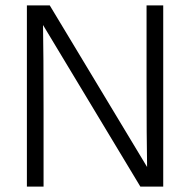

<svg xmlns="http://www.w3.org/2000/svg" viewBox="-20 -694 707 714"><path d="M142 0H80V-674H165L527 -73Q525 -177 525 -388V-674H587V0H502L140 -601Q142 -493 142 -285Z"/></svg>

Font: Hind Kochi Light
Style: Regular
Weight: 300
Designer: Dhruvi Tolia
Foundry: Indian Type Foundry
Version: Version 0.702;PS 1.0;hotconv 1.0.81;makeotf.lib2.5.63406